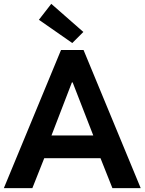

<svg xmlns="http://www.w3.org/2000/svg" viewBox="-21 -980 753 1000"><path d="M296.9 -719.7H414.1L711.9 0H564.5L502.4 -156.2H209.5L147.5 0H-1ZM181.6 -877 246.1 -960 413.1 -813.5 355.5 -755.9ZM464.8 -274.4 357.4 -550.8H353.5L247.1 -274.4Z"/></svg>

Font: Reddit Sans Strawberry
Style: Bold
Weight: 700
Designer: Stephen Hutchings
Foundry: Reddit
Version: Version 1.013